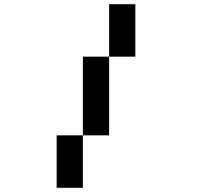

<svg xmlns="http://www.w3.org/2000/svg" viewBox="-20 -895 1040 915"><path d="M250 -250H375V0H250ZM375 -625H500V-250H375ZM500 -875H625V-625H500Z"/></svg>

Font: Pixel Operator Mono 8
Style: Regular
Weight: 400
Monospace: yes
Designer: Jayvee Enaguas (HarvettFox96)
Foundry: The Grandoplex Project
Version: Version 1.5.0 (October 25, 2015)